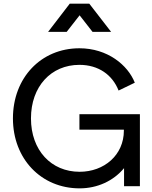

<svg xmlns="http://www.w3.org/2000/svg" viewBox="-20 -1022 834 1054"><path d="M417 12C515 12 603 -29 661 -99V0H748V-395H416V-310H660V-305C660 -171 552 -79 417 -79C261 -79 150 -197 150 -372C150 -547 260 -666 416 -666C521 -666 597 -611 631 -525L720 -568C682 -665 570 -757 416 -757C205 -757 51 -595 51 -372C51 -150 206 12 417 12ZM244 -847H346L417 -938L488 -847H590L470 -1002H363Z"/></svg>

Font: Mluvka Medium
Style: Regular
Weight: 500
Designer: Modified by Jiří Krblich, Original typeface by Gumpita Rahayu
Foundry: Gumpita Rahayu & Jiří Krblich
Version: Version 2.000;Glyphs 3.1.1 (3134)